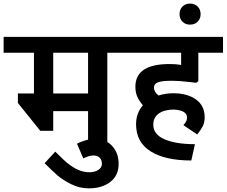

<svg xmlns="http://www.w3.org/2000/svg" viewBox="-50 -786 1251 1060"><path d="M542.5 -495V0H436.2V-172.5H243.8V-63.8H172.5L48.8 -217.5V-270H137.5V-495H-30V-582.5H653.8V-495ZM243.8 -495V-270H436.2V-495Z M476.2 -18.8Q533.8 -18.8 569.4 20Q605 58.8 605 118.8Q605 182.5 559.4 218.1Q513.8 253.8 440 253.8Q388.8 253.8 342.5 230.6Q296.2 207.5 267.5 182.5Q238.8 157.5 196.2 115L255 51.2Q262.5 58.8 298.1 93.1Q333.8 127.5 370 146.2Q406.2 165 442.5 165Q473.8 165 493.1 151.9Q512.5 138.8 512.5 118.8Q512.5 96.2 500 84.4Q487.5 72.5 466.2 72.5Q448.8 72.5 429.4 80Q410 87.5 410 88.8L375 7.5Q392.5 -2.5 419.4 -10.6Q446.2 -18.8 476.2 -18.8Z M800 -302.5Q800 -278.8 825 -258.8Q865 -271.2 906.2 -271.2Q983.8 -271.2 1031.9 -236.9Q1080 -202.5 1080 -138.8Q1080 -110 1068.8 -88.1Q1057.5 -66.2 1038.8 -43.8L962.5 -95Q963.8 -97.5 970 -104.4Q976.2 -111.2 979.4 -120Q982.5 -128.8 982.5 -137.5Q982.5 -176.2 911.2 -181.2Q857.5 -181.2 826.9 -159.4Q796.2 -137.5 796.2 -97.5Q796.2 -43.8 858.8 -16.9Q921.2 10 1026.2 10L1006.2 100Q861.2 100 781.2 49.4Q701.2 -1.2 701.2 -100Q701.2 -161.2 738.8 -205Q717.5 -230 707.5 -253.1Q697.5 -276.2 697.5 -307.5Q697.5 -432.5 886.2 -432.5Q923.8 -432.5 950 -427.5V-495H593.8V-582.5H1181.2V-495H1045V-337.5L1032.5 -328.8L1003.8 -332.5Q943.8 -340 895 -340Q846.2 -340 823.1 -331.9Q800 -323.8 800 -302.5Z M941.2 -707.5Q941.2 -733.8 957.5 -750Q973.8 -766.2 998.8 -766.2Q1025 -766.2 1041.2 -750Q1057.5 -733.8 1057.5 -707.5Q1057.5 -682.5 1041.2 -666.2Q1025 -650 998.8 -650Q973.8 -650 957.5 -666.2Q941.2 -682.5 941.2 -707.5Z"/></svg>

Font: Cambay
Style: Bold
Weight: 700
Designer: Pooja Saxena
Foundry: Pooja Saxena
Version: Version 1.096;PS 001.096;hotconv 1.0.70;makeotf.lib2.5.58329